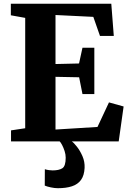

<svg xmlns="http://www.w3.org/2000/svg" viewBox="-20 -763 698 1036"><path d="M116 -71V-666.5L38.5 -680.5V-743H580.5L594 -569H519.5L483.5 -672L279.5 -682V-417.5L406.5 -420.5L425 -505.5H489V-255.5H425L407 -346L279.5 -348.5V-64L506 -78L568 -210.5L647 -188.5L620.5 0H39.5V-59.5ZM292.5 252.5Q275 252.5 254.8 248.2Q234.5 244 221.5 238.5L222 150Q232 153.5 244.8 155Q257.5 156.5 263.5 156.5Q298 156.5 316.2 145Q334.5 133.5 334.5 88Q334.5 70 328.5 51.8Q322.5 33.5 315 19.2Q307.5 5 302 0H347.5H367.5Q378.5 7.5 395.2 28.8Q412 50 425 79.8Q438 109.5 436.5 143Q434.5 184 417 208Q399.5 232 368 242.2Q336.5 252.5 292.5 252.5Z"/></svg>

Font: Merriweather 28pt ExtraBold
Style: Regular
Weight: 800
Version: Version 2.100